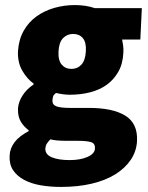

<svg xmlns="http://www.w3.org/2000/svg" viewBox="-20 -532 586 758"><path d="M159 54Q158 78 184.5 89Q211 100 255 100Q297 100 325.5 87.5Q354 75 355 54Q356 34 339 29Q322 24 290 24H251Q221 24 205.5 22.5Q190 21 179 18Q170 27 165 35Q160 43 159 54ZM18 82Q21 23 93 -14V-18Q74 -32 62 -52Q50 -72 51 -104Q53 -130 69 -155Q85 -180 112 -198L113 -202Q87 -220 68 -253Q49 -286 51 -330Q54 -376 73.5 -410.5Q93 -445 124.5 -467.5Q156 -490 195 -501Q234 -512 275 -512Q319 -512 354 -500H540L534 -376H462Q464 -367 466 -353Q468 -339 467 -324Q465 -280 447 -248.5Q429 -217 401 -197Q373 -177 335.5 -167.5Q298 -158 256 -158Q231 -158 201 -165Q192 -158 190 -152.5Q188 -147 187 -136Q186 -119 202 -112.5Q218 -106 256 -106H331Q425 -106 474.5 -75.5Q524 -45 521 24Q519 65 496.5 98.5Q474 132 435.5 156Q397 180 342.5 193Q288 206 221 206Q178 206 140.5 199.5Q103 193 75 178Q47 163 31.5 139.5Q16 116 18 82ZM262 -260Q286 -260 301.5 -277Q317 -294 319 -330Q321 -365 307 -381.5Q293 -398 269 -398Q245 -398 229 -381.5Q213 -365 211 -330Q209 -294 223.5 -277Q238 -260 262 -260Z"/></svg>

Font: Kilde Sans Black
Style: Regular
Weight: 900
Italic angle: -3°
Designer: Paul D. Hunt
Foundry: Adobe Systems Incorporated
Version: Version 1.050;PS Version 1.000;hotconv 1.0.70;makeotf.lib2.5